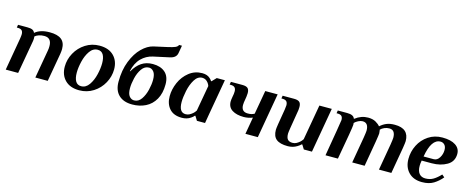

<svg xmlns="http://www.w3.org/2000/svg" viewBox="-36 -1314 4757 1943"><g transform="rotate(15 2342.5 -342.5)"><path d="M91 -340Q96 -372 96 -387Q96 -413 83.5 -426.5Q71 -440 40 -440H30L35 -470H134Q168 -470 186 -461.5Q204 -453 212 -433Q267 -480 366 -480Q448 -480 488.5 -448Q529 -416 529 -348Q529 -328 524 -296L472 0H342L394 -297Q398 -317 398 -343Q398 -430 322 -430Q291 -430 266 -421.5Q241 -413 225 -399Q226 -392 226 -379Q226 -361 223 -346L162 0H32Z M601 -184Q601 -259 638.5 -327.5Q676 -396 742 -438Q808 -480 889 -480Q985 -480 1038 -426.5Q1091 -373 1091 -286Q1091 -211 1053.5 -142.5Q1016 -74 950 -32Q884 10 803 10Q707 10 654 -43.5Q601 -97 601 -184ZM958 -313Q958 -371 939 -403Q920 -435 881 -435Q831 -435 798 -387.5Q765 -340 749.5 -274.5Q734 -209 734 -157Q734 -99 753 -67Q772 -35 811 -35Q861 -35 894 -82.5Q927 -130 942.5 -195.5Q958 -261 958 -313Z M1166 -177Q1166 -299 1203 -393Q1240 -487 1297 -543Q1354 -599 1414 -613L1558 -645Q1607 -656 1631.5 -666.5Q1656 -677 1662 -695H1692L1678 -615Q1670 -564 1606 -550L1436 -513Q1368 -498 1318 -448Q1268 -398 1249 -310H1254Q1289 -373 1338.5 -406.5Q1388 -440 1457 -440Q1538 -440 1585.5 -398.5Q1633 -357 1633 -274Q1633 -180 1596.5 -116Q1560 -52 1497.5 -21Q1435 10 1358 10Q1267 10 1216.5 -38.5Q1166 -87 1166 -177ZM1499 -285Q1499 -343 1478 -369Q1457 -395 1429 -395Q1383 -395 1353 -352Q1323 -309 1309 -250Q1295 -191 1295 -144Q1295 -86 1316 -60.5Q1337 -35 1366 -35Q1412 -35 1441.5 -78Q1471 -121 1485 -179.5Q1499 -238 1499 -285Z M1704 -170Q1704 -242 1735.5 -314Q1767 -386 1826.5 -433Q1886 -480 1964 -480Q2016 -480 2046 -452Q2061 -439 2069 -425H2074L2117 -470H2202L2137 -100L2120 0H2035L2007 -45H2002Q1990 -30 1970 -17Q1932 10 1878 10Q1792 10 1748 -40Q1704 -90 1704 -170ZM1979 -67Q1994 -80 2007 -100L2055 -370Q2049 -388 2038 -402Q2013 -435 1976 -435Q1928 -435 1896.5 -383.5Q1865 -332 1850.5 -263Q1836 -194 1836 -144Q1836 -35 1906 -35Q1927 -35 1944 -43.5Q1961 -52 1979 -67Z M2574 -178Q2528 -160 2481 -160Q2406 -160 2360 -189Q2314 -218 2314 -278Q2314 -295 2320 -329Q2327 -361 2327 -385Q2327 -413 2314 -426.5Q2301 -440 2270 -440H2260L2265 -470H2385Q2425 -470 2442 -455Q2459 -440 2459 -403Q2459 -386 2456 -366Q2453 -346 2452 -341Q2444 -299 2444 -276Q2444 -205 2512 -205Q2534 -205 2549 -208.5Q2564 -212 2581 -221L2625 -470H2755L2673 0H2543Z M2830 -119Q2830 -133 2837.5 -181Q2845 -229 2864 -340Q2869 -372 2869 -385Q2869 -413 2856 -426.5Q2843 -440 2812 -440H2802L2807 -470H2927Q2967 -470 2984 -455Q3001 -440 3001 -403Q3001 -372 2994 -340Q2975 -227 2967 -176.5Q2959 -126 2959 -114Q2959 -71 2975.5 -53Q2992 -35 3026 -35Q3047 -35 3064 -43.5Q3081 -52 3099 -67Q3114 -80 3127 -100L3192 -470H3322L3240 0H3155L3127 -45H3122Q3108 -31 3085 -17Q3042 10 2988 10Q2907 10 2868.5 -20.5Q2830 -51 2830 -119Z M3428 -272Q3446 -380 3446 -386Q3446 -414 3433.5 -427Q3421 -440 3390 -440H3380L3385 -470H3484Q3551 -470 3563 -432H3567Q3629 -480 3701 -480Q3750 -480 3782 -461.5Q3814 -443 3829 -423Q3857 -449 3892.5 -464.5Q3928 -480 3981 -480Q4129 -480 4129 -348Q4129 -333 4119.5 -273.5Q4110 -214 4072 0H3942Q3980 -214 3989.5 -274Q3999 -334 3999 -348Q3999 -430 3937 -430Q3910 -430 3885.5 -419.5Q3861 -409 3845 -392L3847 -383Q3850 -362 3850 -354Q3850 -341 3837.5 -264.5Q3825 -188 3792 0H3662Q3700 -214 3709.5 -274Q3719 -334 3719 -348Q3719 -430 3657 -430Q3636 -430 3611.5 -417.5Q3587 -405 3573 -390V-385Q3573 -383 3573.5 -380Q3574 -377 3574 -370Q3574 -341 3512 0H3382Q3423 -242 3428 -272Z M4202 -182Q4202 -259 4236.5 -327.5Q4271 -396 4334.5 -438Q4398 -480 4480 -480Q4569 -480 4618 -447.5Q4667 -415 4667 -358Q4667 -278 4600 -239Q4533 -200 4441 -200H4336Q4330 -169 4330 -144Q4330 -90 4353 -62.5Q4376 -35 4417 -35Q4465 -35 4501 -56.5Q4537 -78 4574 -118L4601 -95Q4564 -50 4515.5 -20Q4467 10 4394 10Q4304 10 4253 -43Q4202 -96 4202 -182ZM4449 -245Q4486 -245 4509 -282Q4532 -319 4532 -362Q4532 -398 4514.5 -416.5Q4497 -435 4472 -435Q4376 -435 4344 -245Z"/></g></svg>

Font: Philosopher
Style: Bold Italic
Weight: 700
Italic angle: -10°
Designer: Jovanny Lemonad
Foundry: Jovanny Lemonad
Version: Version 2.000